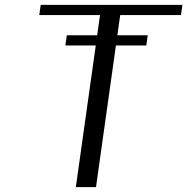

<svg xmlns="http://www.w3.org/2000/svg" viewBox="-20 -770 770 790"><path d="M730.5 -750 724.6 -708H474.6L462.9 -625H587.9L582 -583H457L375 0H292L374 -583H249L254.9 -625H379.9L391.6 -708H141.6L147.5 -750Z"/></svg>

Font: okolaks
Style: RegularItalic
Weight: 500
Italic angle: -8°
Version: Version 000.6.0